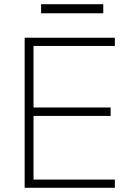

<svg xmlns="http://www.w3.org/2000/svg" viewBox="-20 -891 622 911"><path d="M97 0V-712H525V-673H139V-381H505V-341H139V-39H525V0ZM175 -828V-871H470V-828Z"/></svg>

Font: MuliDisplayVN ExtraLight
Style: Regular
Weight: 200
Designer: Vernon Adams
Foundry: Vernon Adams
Version: Version 2.100